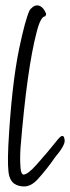

<svg xmlns="http://www.w3.org/2000/svg" viewBox="-20 -811 258 706"><path d="M68.6 -125.4C85.4 -125.4 101.6 -133.8 117.5 -150.5C142.1 -177.8 163.7 -205 182.2 -232.3C206.8 -261.4 218.7 -282 217.8 -294.4C216 -315.5 207.7 -316.8 192.7 -298.3C165.4 -264 139 -232.8 113.5 -204.6C92.4 -180.8 76.6 -169 66 -169C59.8 -170.7 56.3 -179.5 55.4 -195.4C53.7 -216.5 53.7 -240.2 55.4 -266.6C71.3 -461.1 91.1 -603.2 114.8 -693C124.5 -731.7 135.1 -751.1 146.5 -751.1C149.2 -755.5 150 -759 149.2 -761.6C142.1 -778.4 132.9 -788 121.4 -790.7C112.6 -792.4 104.7 -789.8 97.7 -782.8C93.3 -779.2 90.2 -775.7 88.4 -772.2C77.9 -749.3 65.1 -702.2 50.2 -631C31.7 -541.2 18.5 -422.4 10.6 -274.6C7.9 -216.5 9.2 -179.1 14.5 -162.4C18 -150.9 23.8 -142.1 31.7 -136C42.2 -128.9 54.6 -125.4 68.6 -125.4Z"/></svg>

Font: Impossible
Style: Reguler
Weight: 400
Designer: Ahsan Design
Foundry: Designer
Version: Version 3.16.0